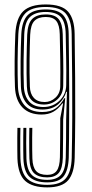

<svg xmlns="http://www.w3.org/2000/svg" viewBox="-20 -826 408 854"><path d="M190 7.5Q124.2 7.5 92.2 -21.2Q60.2 -50 57.5 -120.8Q57.2 -134.2 57 -160.2Q56.8 -186.2 56.9 -213.4Q57 -240.5 57.5 -257.2H70.8Q70.2 -242.2 70.1 -214.9Q70 -187.5 70.1 -160.9Q70.2 -134.2 70.8 -121.5Q73.2 -56 102.4 -29.9Q131.5 -3.8 190 -3.8Q248.8 -3.8 273 -33Q297.2 -62.2 299 -124Q301 -217.8 301.4 -303.2Q301.8 -388.8 301 -478.5Q300.2 -568.2 298.8 -674.8Q297.8 -735.8 272.8 -765.4Q247.8 -795 183.2 -795Q119.2 -795 92 -766Q64.8 -737 61.5 -674Q56 -546.2 59.8 -440.5Q61.8 -390 88.1 -358.9Q114.5 -327.8 168 -327.8Q204.8 -327.8 227.4 -343.8Q250 -359.8 266 -389L270 -389.2L261 -294.8Q261 -263 260.6 -217Q260.2 -171 259.5 -126Q258.2 -77 241.5 -57Q224.8 -37 190 -37Q152 -37 132.2 -55Q112.5 -73 110.8 -120.5Q110.2 -133.8 110 -159.9Q109.8 -186 109.9 -213.2Q110 -240.5 110.5 -257.2H123.8Q123.2 -242 123.1 -214.6Q123 -187.2 123.2 -160.6Q123.5 -134 124 -121Q125.2 -83 140.4 -65.6Q155.5 -48.2 190 -48.2Q218.8 -48.2 232.1 -66.2Q245.5 -84.2 246.5 -126.2Q247.2 -166.2 247.6 -212.4Q248 -258.5 248 -300.5L260.8 -366.2H257.5Q238.5 -340.8 216.6 -328.6Q194.8 -316.5 165 -316.5Q110.2 -316.5 79.5 -348.5Q48.8 -380.5 46.5 -440.2Q44.5 -492.2 45.1 -554.9Q45.8 -617.5 48.2 -674.8Q51.8 -745.2 83.1 -775.8Q114.5 -806.2 183.2 -806.2Q255 -806.2 283.1 -773.9Q311.2 -741.5 312 -674.8Q313.5 -568.8 314.2 -478.9Q315 -389 314.6 -303.2Q314.2 -217.5 312.2 -123.8Q310.5 -56.5 283.4 -24.5Q256.2 7.5 190 7.5ZM190 -14.8Q138.2 -14.8 112.2 -38.4Q86.2 -62 84 -121.8Q83.5 -135 83.4 -161.5Q83.2 -188 83.4 -215.2Q83.5 -242.5 84 -257.2H97.2Q96.5 -231 96.5 -190.1Q96.5 -149.2 97.5 -120Q99.8 -69.8 121.5 -47.9Q143.2 -26 190 -26Q231.2 -26 251.2 -48.2Q271.2 -70.5 272.5 -125.2Q273.5 -164.8 273.8 -207.1Q274 -249.5 274.2 -292L277.8 -417.8H274.5Q266.8 -387.5 239.8 -363.1Q212.8 -338.8 169.2 -338.8Q121.8 -338.8 98.2 -366.9Q74.8 -395 73 -441Q71 -495 71.6 -555Q72.2 -615 74.8 -674Q77.8 -732.5 102.8 -758.2Q127.8 -784 183.2 -784Q239.2 -784 262 -757.5Q284.8 -731 285.5 -674.5Q286.5 -606.2 287.1 -536Q287.8 -465.8 287.9 -400.8Q288 -335.8 287.5 -284Q287.5 -252 287.1 -211.6Q286.8 -171.2 285.8 -124.8Q284 -69 263 -41.9Q242 -14.8 190 -14.8ZM173 -350Q215.5 -350 244.8 -378.2Q274 -406.5 274.5 -448Q275.5 -516.8 274.2 -568Q273 -619.2 272.2 -674.2Q271.5 -725.8 251.4 -749.2Q231.2 -772.8 183.2 -772.8Q137.5 -772.8 113.9 -751Q90.2 -729.2 87.8 -672.8Q86 -624.5 85 -561.5Q84 -498.5 86.2 -441.2Q88 -399.2 109.5 -374.6Q131 -350 173 -350ZM176 -361Q102.2 -361 99.5 -441.5Q97.5 -496.5 98.2 -557.9Q99 -619.2 101 -671.8Q103.5 -722.8 123.9 -742.2Q144.2 -761.8 183.2 -761.8Q224.5 -761.8 241.2 -740.5Q258 -719.2 259 -674Q260.2 -616.2 261.2 -563Q262.2 -509.8 261.2 -446.2Q260.8 -407.5 235.5 -384.2Q210.2 -361 176 -361ZM178.8 -372.2Q206 -372.2 226.9 -391.8Q247.8 -411.2 248 -442.8Q249 -507.8 248 -563.2Q247 -618.8 245.8 -674Q244.8 -714.2 230.6 -732.4Q216.5 -750.5 183.2 -750.5Q150.5 -750.5 133.4 -733.4Q116.2 -716.2 114.2 -671.2Q112.2 -622 111.5 -561.4Q110.8 -500.8 112.8 -441.5Q113.8 -408.8 130.6 -390.5Q147.5 -372.2 178.8 -372.2Z"/></svg>

Font: Big Shoulders Inline Display
Style: Regular
Weight: 400
Designer: Patric King
Foundry: XO Type Co
Version: Version 1.000